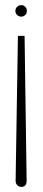

<svg xmlns="http://www.w3.org/2000/svg" viewBox="-20 -730 167 750"><path d="M84 -24 76 -590H50L41 -24Q41 -13 47.5 -6.5Q54 0 63 0Q74 0 79 -6Q84 -12 84 -24ZM85 -687Q85 -697 78.5 -703.5Q72 -710 63 -710Q54 -710 47 -703.5Q40 -697 40 -687Q40 -678 47 -671.5Q54 -665 63 -665Q72 -665 78.5 -671.5Q85 -678 85 -687Z"/></svg>

Font: Advent Pro ExtraLight
Style: Regular
Weight: 250
Version: Version 3.000